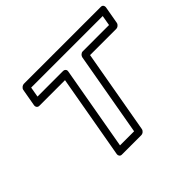

<svg xmlns="http://www.w3.org/2000/svg" viewBox="-167 -968 1224 1224"><g transform="rotate(-45 445.0 -355.5)"><path d="M824 -617H587C572 -617 560 -603 558 -592L458 -25H331L431 -592C434 -607 422 -617 411 -617H179L191 -686H836ZM840 -567C851 -567 866 -577 869 -592L890 -711C892 -722 885 -736 870 -736H175C164 -736 148 -726 145 -711L124 -592C122 -581 130 -567 145 -567H377L277 0C275 11 282 25 297 25H474C485 25 500 15 503 0L603 -567Z"/></g></svg>

Font: Asimov
Style: XWidOuIt
Weight: 500
Designer: Google
Version: Version 2.000980; 2014